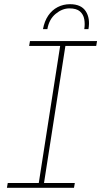

<svg xmlns="http://www.w3.org/2000/svg" viewBox="-20 -896 483 916"><path d="M13 0 17 -23H165L267 -677H119L123 -700H443L439 -677H292L190 -23H337L333 0ZM185 -757Q192 -795 210 -821.5Q228 -848 255 -862Q282 -876 314 -876Q367 -876 389 -842.5Q411 -809 402 -757H382Q386 -781 382 -804Q378 -827 361.5 -841.5Q345 -856 311 -856Q277 -856 245.5 -830Q214 -804 206 -757Z"/></svg>

Font: MuseoModerno Thin
Style: Italic
Weight: 100
Italic angle: -9°
Designer: Pablo Cosgaya, Héctor Gatti, Marcela Romero, and the Authors of The MuseoModerno Project.
Foundry: Omnibus-Type Team
Version: Version 1.003